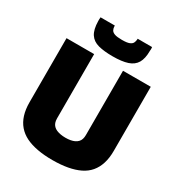

<svg xmlns="http://www.w3.org/2000/svg" viewBox="-213 -1061 1125 1210"><g transform="rotate(30 349.5 -455.5)"><path d="M43 -233V-700H244V-232Q244 -215 248.5 -202Q253 -189 262.5 -179.5Q272 -170 285 -164.5Q298 -159 314.5 -156Q331 -153 350 -153Q370 -153 386.5 -156Q403 -159 415.5 -165Q428 -171 437 -180.5Q446 -190 450 -203Q454 -216 454 -232V-700H656V-233Q656 -182 643.5 -142Q631 -102 606.5 -73Q582 -44 545 -26Q508 -8 459 1Q410 10 349 10Q289 10 240 1Q191 -8 154.5 -26Q118 -44 93 -73Q68 -102 55.5 -142Q43 -182 43 -233ZM351 -746Q289 -746 247 -757Q205 -768 184 -800Q163 -832 162 -893Q162 -900 162 -907Q162 -914 163 -921H267Q267 -920 267 -918.5Q267 -917 267 -915Q267 -902 273 -890Q279 -878 296.5 -871.5Q314 -865 351 -865Q387 -865 404 -872Q421 -879 426.5 -890.5Q432 -902 433 -915Q433 -917 433 -918.5Q433 -920 433 -921H538Q539 -914 539 -907Q539 -900 538 -893Q538 -837 519 -805Q500 -773 459 -759.5Q418 -746 351 -746Z"/></g></svg>

Font: Georama ExtraBold
Style: Regular
Weight: 800
Designer: Jean-Baptiste Levee
Foundry: Production Type
Version: Version 1.001